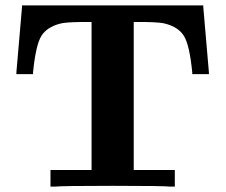

<svg xmlns="http://www.w3.org/2000/svg" viewBox="-20 -695 840 715"><path d="M41 -425 62 -669V-675H737V-669Q758 -426 758 -425V-419H696V-425Q686 -527 665 -561Q645 -594 595 -607Q578 -612 522 -613H478V-62H631V0H615Q591 -3 399 -3Q208 -3 184 0H168V-62H321V-613H277Q221 -612 204 -607Q154 -594 134 -561Q113 -527 103 -425V-419H41Z"/></svg>

Font: KaTeX_Main
Style: Bold
Weight: 700
Version: Version 1.1; ttfautohint (v1.3)